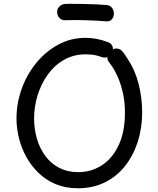

<svg xmlns="http://www.w3.org/2000/svg" viewBox="-20 -985 845 1025"><path d="M553 -761Q568 -757 575.5 -746.5Q583 -736 583 -723Q583 -715 579.5 -706Q576 -697 568.5 -690Q561 -683 551 -679.5Q541 -676 527 -679Q514 -684 492.5 -689.5Q471 -695 438 -695Q373 -695 321.5 -665.5Q270 -636 234.5 -586Q199 -536 180.5 -475.5Q162 -415 162 -353Q162 -295 177.5 -243Q193 -191 223 -151Q253 -111 297 -88.5Q341 -66 398 -66Q467 -66 523.5 -102.5Q580 -139 613.5 -210Q647 -281 647 -384Q647 -442 635.5 -491.5Q624 -541 607 -578Q590 -615 575 -635Q565 -649 559 -657.5Q553 -666 553 -677Q553 -686 557 -694.5Q561 -703 568 -710.5Q575 -718 583.5 -722Q592 -726 600 -726Q616 -726 626.5 -717Q637 -708 645.5 -695Q654 -682 661 -671Q701 -612 720 -537Q739 -462 739 -385Q739 -303 716 -230Q693 -157 649 -100.5Q605 -44 541 -12Q477 20 396 20Q329 20 276 -2.5Q223 -25 184 -63.5Q145 -102 119 -150Q93 -198 80.5 -250.5Q68 -303 68 -352Q68 -432 95 -508.5Q122 -585 172 -647Q222 -709 289.5 -746Q357 -783 438 -783Q465 -783 495 -777.5Q525 -772 553 -761ZM327 -877Q308 -877 296.5 -890Q285 -903 285 -922Q285 -939 298 -951Q311 -963 327 -964Q345 -965 374.5 -964.5Q404 -964 437 -963.5Q470 -963 500 -961.5Q530 -960 548 -958Q568 -957 578 -943Q588 -929 588 -913Q588 -896 578 -883Q568 -870 548 -871Q530 -873 500.5 -874.5Q471 -876 437.5 -877Q404 -878 374.5 -878Q345 -878 327 -877Z"/></svg>

Font: Playpen Sans
Style: Regular
Weight: 400
Designer: Laura Meseguer, Veronika Burian, José Scaglione, Kostas Bartsokas, Vera Evstafieva, Tom Grace, Yorlmar Campos
Foundry: TypeTogether
Version: Version 2.000